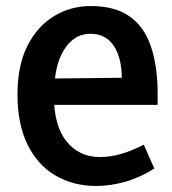

<svg xmlns="http://www.w3.org/2000/svg" viewBox="-20 -603 569 637"><path d="M299 14Q223 14 163.5 -21Q104 -56 71 -124Q38 -192 38 -289Q38 -385 70.5 -450Q103 -515 158.5 -549Q214 -583 281 -583Q361 -583 410 -548.5Q459 -514 481 -448Q503 -382 503 -292V-255H104L106 -342L384 -345Q384 -377 377.5 -403.5Q371 -430 358.5 -449.5Q346 -469 326.5 -480Q307 -491 280 -491Q226 -491 192.5 -438Q159 -385 159 -285Q159 -185 201 -133.5Q243 -82 311 -82Q347 -82 382.5 -92.5Q418 -103 457 -123L492 -44Q445 -14 395.5 0Q346 14 299 14Z"/></svg>

Font: Yaldevi SemiBold
Style: Regular
Weight: 600
Designer: Sol Matas, Rajitha Manaperi, Kosala Senevirathne
Foundry: Mooniak
Version: Version 1.100